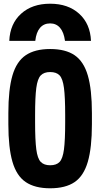

<svg xmlns="http://www.w3.org/2000/svg" viewBox="-20 -1004 540 1034"><path d="M250 -984Q347 -984 406.5 -930Q466 -876 470 -784H330Q324 -830 303.5 -854Q283 -878 250 -878Q216 -878 195.5 -854Q175 -830 170 -784H30Q34 -876 93.5 -930Q153 -984 250 -984ZM250 10Q168 10 118.5 -23.5Q69 -57 47 -133Q25 -209 25 -335V-395Q25 -522 47 -597.5Q69 -673 118.5 -706.5Q168 -740 250 -740Q333 -740 382 -706.5Q431 -673 453 -597.5Q475 -522 475 -395V-335Q475 -209 453 -133Q431 -57 382 -23.5Q333 10 250 10ZM250 -114Q284 -114 301 -132Q318 -150 324.5 -199.5Q331 -249 331 -345V-385Q331 -481 324.5 -530.5Q318 -580 301 -598Q284 -616 250 -616Q217 -616 199.5 -598Q182 -580 175.5 -530.5Q169 -481 169 -385V-345Q169 -249 175.5 -199.5Q182 -150 199.5 -132Q217 -114 250 -114Z"/></svg>

Font: M PLUS Code Latin
Style: Bold
Weight: 700
Designer: Coji Morishita
Foundry: UNDERFOREST DESIGN
Version: Version 1.002; ttfautohint (v1.8.3)